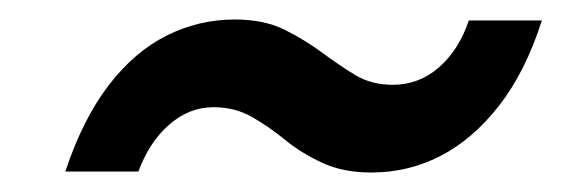

<svg xmlns="http://www.w3.org/2000/svg" viewBox="-20 -418 599 197"><path d="M361 -241Q332 -241 310.5 -251Q289 -261 272.5 -274.5Q256 -288 238.5 -298Q221 -308 199 -308Q174 -308 153.5 -290Q133 -272 122 -242H47Q65 -296 91.5 -330.5Q118 -365 151 -381.5Q184 -398 221 -398Q251 -398 272 -387.5Q293 -377 310.5 -364Q328 -351 344.5 -341Q361 -331 383 -331Q410 -331 430.5 -349Q451 -367 461 -397H536Q519 -344 492 -309.5Q465 -275 432 -258Q399 -241 361 -241Z"/></svg>

Font: DM Sans 18pt Medium
Style: Italic
Weight: 500
Italic angle: -10°
Designer: Colophon Foundry, Jonny Pinhorn
Foundry: Colophon Foundry
Version: Version 4.004;gftools[0.9.30]